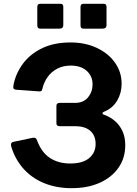

<svg xmlns="http://www.w3.org/2000/svg" viewBox="-20 -974 714 1004"><path d="M311 -938V-844Q311 -833 305.5 -828.5Q300 -824 287 -824H194Q182 -824 178.5 -828.5Q175 -833 175 -842V-937Q175 -954 189 -954H297Q311 -954 311 -938ZM537 -938V-844Q537 -833 531.5 -828.5Q526 -824 513 -824H419Q408 -824 404.5 -828.5Q401 -833 401 -842V-937Q401 -954 415 -954H523Q537 -954 537 -938ZM355 10Q275 10 210.5 -16.5Q146 -43 102.5 -92Q59 -141 39 -207Q33 -228 49 -232L149 -253Q158 -255 163.5 -253Q169 -251 173 -242Q196 -178 240.5 -148.5Q285 -119 347 -119Q413 -119 446.5 -147.5Q480 -176 480 -221Q480 -265 452.5 -289.5Q425 -314 374 -314H293Q275 -314 275 -329V-421Q275 -436 293 -436H372Q417 -436 440.5 -465Q464 -494 464 -533Q464 -576 433.5 -603.5Q403 -631 350 -631Q310 -631 279.5 -615Q249 -599 229.5 -572Q210 -545 202 -511Q200 -503 197.5 -499.5Q195 -496 186 -496L62 -505Q53 -507 50.5 -511.5Q48 -516 51 -532Q63 -591 100 -641Q137 -691 199.5 -721.5Q262 -752 349 -752Q426 -752 486.5 -723.5Q547 -695 581.5 -646Q616 -597 616 -536Q616 -488 593 -448.5Q570 -409 527 -391Q516 -387 516 -381.5Q516 -376 527 -373Q559 -361 583 -339.5Q607 -318 621 -287Q635 -256 635 -215Q635 -148 600 -97.5Q565 -47 502 -18.5Q439 10 355 10Z"/></svg>

Font: Libre Franklin
Style: Bold
Weight: 700
Designer: Pablo Impallari, Rodrigo Fuenzalida, Nhung Nguyen
Foundry: Impallari Type
Version: Version 3.000